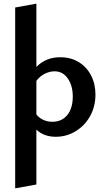

<svg xmlns="http://www.w3.org/2000/svg" viewBox="-20 -741 578 1050"><path d="M502 -224Q502 -159 473 -106.5Q444 -54 394 -23.5Q344 7 285 7Q220 7 179 -32V268L63 289V-700L179 -721V-375Q231 -428 309 -428Q367 -428 410.5 -401.5Q454 -375 478 -328.5Q502 -282 502 -224ZM378 -213Q378 -272 351 -311.5Q324 -351 278 -351Q253 -351 226.5 -338.5Q200 -326 179 -299V-115Q195 -95 218 -85Q241 -75 266 -75Q318 -75 348 -112Q378 -149 378 -213Z"/></svg>

Font: Ysabeau Infant
Style: Bold
Weight: 700
Designer: Christian Thalmann (Catharsis Fonts)
Version: Version 0.003